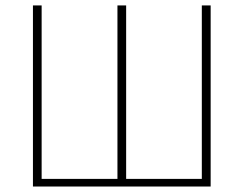

<svg xmlns="http://www.w3.org/2000/svg" viewBox="-20 -680 888 700"><path d="M100.1 0V-660.2H131.8V-27.8H408.2V-660.2H439.9V-27.8H715.8V-660.2H748V0Z"/></svg>

Font: Source Sans 3 ExtraLight
Style: Regular
Weight: 200
Designer: Paul D. Hunt
Foundry: Adobe
Version: Version 3.052;hotconv 1.1.0;makeotfexe 2.6.0